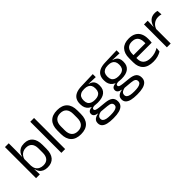

<svg xmlns="http://www.w3.org/2000/svg" viewBox="134 -1683 2893 2893"><g transform="rotate(-45 1580.5 -237.0)"><path d="M306.5 10.5Q261.5 10.5 228.2 -4.5Q195 -19.5 174.5 -47.5Q154 -75.5 147 -112.5H120L144.5 -188.5Q147 -144.5 165.2 -115.2Q183.5 -86 214 -71.5Q244.5 -57 283 -57Q344 -57 376.2 -93Q408.5 -129 408.5 -200V-291.5Q408.5 -361 376 -397Q343.5 -433 281.5 -433Q244.5 -433 216 -418.5Q187.5 -404 168.8 -379Q150 -354 143 -322L124.5 -378.5H147.5Q155 -412 174.2 -439.2Q193.5 -466.5 227 -482.8Q260.5 -499 310 -499Q398 -499 444 -444.2Q490 -389.5 490 -285.5V-204.5Q490 -99.5 443.2 -44.5Q396.5 10.5 306.5 10.5ZM66 0V-662.5H146.5V-503.5L144 -363.5L144.5 -348V-144L143.5 -118L147 0Z M605.5 0V-662.5H686V0Z M1014.5 12.5Q909.5 12.5 855.2 -44.2Q801 -101 801 -207.5V-282Q801 -388 855.5 -444.5Q910 -501 1014.5 -501Q1119.5 -501 1173.8 -444.5Q1228 -388 1228 -282V-207.5Q1228 -101 1173.8 -44.2Q1119.5 12.5 1014.5 12.5ZM1014.5 -53.5Q1079.5 -53.5 1113.2 -92Q1147 -130.5 1147 -203V-286.5Q1147 -358.5 1113.2 -396.8Q1079.5 -435 1014.5 -435Q950 -435 916 -396.8Q882 -358.5 882 -286.5V-203Q882 -130.5 916 -92Q950 -53.5 1014.5 -53.5Z M1530 -146Q1430.5 -146 1377.2 -189.5Q1324 -233 1324 -314V-326.5Q1324 -377 1344.8 -414.5Q1365.5 -452 1411 -473.2Q1456.5 -494.5 1530 -496.5L1779 -504.5V-440.5L1632 -445.5L1631.5 -442Q1666 -435 1688 -418Q1710 -401 1720.8 -375.5Q1731.5 -350 1731.5 -316V-305Q1731.5 -227.5 1680.5 -186.8Q1629.5 -146 1530 -146ZM1526.5 123H1538Q1583 123 1615.2 116.2Q1647.5 109.5 1665 95Q1682.5 80.5 1682.5 56.5V54.5Q1682.5 26.5 1662.2 11.8Q1642 -3 1593 -7.5L1455 -20L1478 -21Q1450 -17 1428.8 -8Q1407.5 1 1395.5 15.8Q1383.5 30.5 1383.5 52.5V53.5Q1383.5 79 1401 94.5Q1418.5 110 1450.5 116.5Q1482.5 123 1526.5 123ZM1522 187.5Q1456 187.5 1408.2 176.2Q1360.5 165 1334.2 139.8Q1308 114.5 1308 72V70Q1308 40 1322.2 20Q1336.5 0 1360.8 -11.5Q1385 -23 1415 -27L1414.5 -30Q1373.5 -37 1354 -54.2Q1334.5 -71.5 1334.5 -99V-99.5Q1334.5 -118.5 1343.2 -132Q1352 -145.5 1369.8 -153.5Q1387.5 -161.5 1415 -163.5V-173.5L1508 -150L1470 -151Q1436 -150.5 1423 -142.8Q1410 -135 1410 -119.5V-119Q1410 -102.5 1428.5 -94Q1447 -85.5 1491.5 -80.5L1610 -68.5Q1687.5 -60.5 1723 -31.2Q1758.5 -2 1758.5 55V57.5Q1758.5 103 1731.5 132Q1704.5 161 1655 174.2Q1605.5 187.5 1536.5 187.5ZM1529 -206Q1571 -206 1598.8 -218.2Q1626.5 -230.5 1640.8 -255.2Q1655 -280 1655 -316V-328Q1655 -363 1641.2 -387.5Q1627.5 -412 1600 -424.8Q1572.5 -437.5 1531 -437.5H1528Q1483 -437.5 1454.8 -423.8Q1426.5 -410 1413.8 -385.2Q1401 -360.5 1401 -327.5V-316Q1401 -280 1415.2 -255.5Q1429.5 -231 1458 -218.5Q1486.5 -206 1529 -206Z M2037 -146Q1937.5 -146 1884.2 -189.5Q1831 -233 1831 -314V-326.5Q1831 -377 1851.8 -414.5Q1872.5 -452 1918 -473.2Q1963.5 -494.5 2037 -496.5L2286 -504.5V-440.5L2139 -445.5L2138.5 -442Q2173 -435 2195 -418Q2217 -401 2227.8 -375.5Q2238.5 -350 2238.5 -316V-305Q2238.5 -227.5 2187.5 -186.8Q2136.5 -146 2037 -146ZM2033.5 123H2045Q2090 123 2122.2 116.2Q2154.5 109.5 2172 95Q2189.5 80.5 2189.5 56.5V54.5Q2189.5 26.5 2169.2 11.8Q2149 -3 2100 -7.5L1962 -20L1985 -21Q1957 -17 1935.8 -8Q1914.5 1 1902.5 15.8Q1890.5 30.5 1890.5 52.5V53.5Q1890.5 79 1908 94.5Q1925.5 110 1957.5 116.5Q1989.5 123 2033.5 123ZM2029 187.5Q1963 187.5 1915.2 176.2Q1867.5 165 1841.2 139.8Q1815 114.5 1815 72V70Q1815 40 1829.2 20Q1843.5 0 1867.8 -11.5Q1892 -23 1922 -27L1921.5 -30Q1880.5 -37 1861 -54.2Q1841.5 -71.5 1841.5 -99V-99.5Q1841.5 -118.5 1850.2 -132Q1859 -145.5 1876.8 -153.5Q1894.5 -161.5 1922 -163.5V-173.5L2015 -150L1977 -151Q1943 -150.5 1930 -142.8Q1917 -135 1917 -119.5V-119Q1917 -102.5 1935.5 -94Q1954 -85.5 1998.5 -80.5L2117 -68.5Q2194.5 -60.5 2230 -31.2Q2265.5 -2 2265.5 55V57.5Q2265.5 103 2238.5 132Q2211.5 161 2162 174.2Q2112.5 187.5 2043.5 187.5ZM2036 -206Q2078 -206 2105.8 -218.2Q2133.5 -230.5 2147.8 -255.2Q2162 -280 2162 -316V-328Q2162 -363 2148.2 -387.5Q2134.5 -412 2107 -424.8Q2079.5 -437.5 2038 -437.5H2035Q1990 -437.5 1961.8 -423.8Q1933.5 -410 1920.8 -385.2Q1908 -360.5 1908 -327.5V-316Q1908 -280 1922.2 -255.5Q1936.5 -231 1965 -218.5Q1993.5 -206 2036 -206Z M2559.5 11Q2448 11 2391.5 -43.5Q2335 -98 2335 -199.5V-286.5Q2335 -389.5 2387.5 -445.2Q2440 -501 2541 -501Q2609 -501 2654.5 -475.8Q2700 -450.5 2723 -404Q2746 -357.5 2746 -293V-275Q2746 -259 2744.8 -243Q2743.5 -227 2741.5 -211.5H2667Q2668 -235.5 2668.2 -257Q2668.5 -278.5 2668.5 -296.5Q2668.5 -341 2654.2 -371.8Q2640 -402.5 2611.8 -418.8Q2583.5 -435 2541 -435Q2478 -435 2446.5 -398.5Q2415 -362 2415 -294V-247.5L2415.5 -237.5V-191Q2415.5 -160.5 2424.5 -136Q2433.5 -111.5 2452.8 -93.8Q2472 -76 2501.8 -66.8Q2531.5 -57.5 2572.5 -57.5Q2620 -57.5 2661 -70Q2702 -82.5 2738 -104L2730.5 -34Q2698 -13.5 2655 -1.2Q2612 11 2559.5 11ZM2377.5 -211.5V-272.5H2724.5V-211.5Z M2931 -298.5 2912.5 -361 2932.5 -362Q2948.5 -424 2987.5 -459.8Q3026.5 -495.5 3091 -495.5Q3107 -495.5 3119.8 -493Q3132.5 -490.5 3142.5 -487L3147.5 -408.5Q3135 -412.5 3119.8 -415Q3104.5 -417.5 3086 -417.5Q3031 -417.5 2990.2 -387Q2949.5 -356.5 2931 -298.5ZM2854 0V-488H2933L2929 -344L2935 -338V0Z"/></g></svg>

Font: Anek Tamil
Style: Regular
Weight: 400
Designer: Aadarsh Rajan (Tamil), Yesha Goshar (Latin)
Foundry: Ek Type
Version: Version 1.003